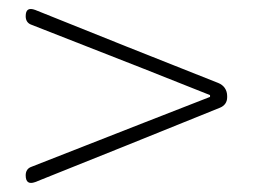

<svg xmlns="http://www.w3.org/2000/svg" viewBox="-20 -578 561 426"><path d="M260 -475 58 -556C44 -561 37 -557 37 -542C37 -533 41 -526 50 -523L300 -425L446 -367V-363L300 -306L50 -208C41 -205 37 -198 37 -189C37 -174 44 -169 58 -174L260 -255L468 -339C478 -343 484 -351 484 -362V-365C484 -378 477 -389 464 -394Z"/></svg>

Font: GenSenRounded2 TW EL
Style: Regular
Weight: 250
Version: Version 2.100;PS 2.1;hotconv 16.6.51;makeotf.lib2.5.65220 DE